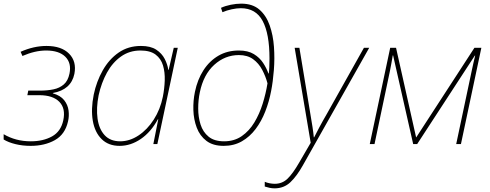

<svg xmlns="http://www.w3.org/2000/svg" viewBox="-30 -790 2689 1053"><path d="M138 10Q94 10 55 0.5Q16 -9 -10 -25V-54Q56 -15 139 -15Q207 -15 255.5 -42Q304 -69 317 -130Q331 -195 295.5 -231.5Q260 -268 185 -268H120L125 -293H190Q230 -293 263.5 -300Q297 -307 320 -327Q343 -347 351 -386Q363 -444 328.5 -478.5Q294 -513 223 -513Q162 -513 93 -483L83 -506Q155 -538 225 -538Q307 -538 349 -495.5Q391 -453 378 -385Q360 -298 260 -280V-278Q302 -266 322 -240.5Q342 -215 346 -184Q350 -153 343 -124Q327 -53 271 -21.5Q215 10 138 10Z M626 10Q565 10 527.5 -27Q490 -64 479 -127.5Q468 -191 484 -271Q499 -343 533.5 -404Q568 -465 620.5 -501.5Q673 -538 743 -538Q796 -538 827 -517.5Q858 -497 873.5 -466.5Q889 -436 893 -407H895L923 -528H945L833 0H811L838 -136H836Q798 -66 742.5 -28Q687 10 626 10ZM629 -15Q681 -15 729.5 -47Q778 -79 813.5 -134.5Q849 -190 863 -259Q872 -304 873.5 -349Q875 -394 864 -431Q853 -468 823.5 -490.5Q794 -513 740 -513Q680 -513 633.5 -480Q587 -447 556.5 -391.5Q526 -336 511 -268Q497 -197 505 -139.5Q513 -82 544 -48.5Q575 -15 629 -15Z M1197 10Q1138 10 1102 -17.5Q1066 -45 1049 -90Q1032 -135 1030.5 -186.5Q1029 -238 1039 -286Q1053 -354 1086 -405Q1119 -456 1168 -484.5Q1217 -513 1280 -513Q1330 -513 1362 -493.5Q1394 -474 1413 -445Q1432 -416 1442 -387H1444Q1446 -400 1447 -421.5Q1448 -443 1448 -469Q1448 -605 1410.5 -675Q1373 -745 1291 -745Q1268 -745 1240.5 -739Q1213 -733 1190 -723L1182 -747Q1206 -758 1236 -764Q1266 -770 1293 -770Q1355 -770 1392.5 -737.5Q1430 -705 1449 -651Q1468 -597 1472.5 -533Q1477 -469 1472 -405.5Q1467 -342 1457 -291Q1446 -233 1425 -179Q1404 -125 1372 -82.5Q1340 -40 1296.5 -15Q1253 10 1197 10ZM1199 -15Q1255 -15 1296 -43.5Q1337 -72 1365 -118.5Q1393 -165 1410.5 -221Q1428 -277 1437 -333Q1427 -371 1408 -407Q1389 -443 1358 -465.5Q1327 -488 1280 -488Q1204 -488 1145 -434.5Q1086 -381 1066 -284Q1057 -242 1057 -195Q1057 -148 1070 -107Q1083 -66 1114 -40.5Q1145 -15 1199 -15Z M1476 243Q1462 243 1448 240Q1434 237 1422 233V207Q1433 212 1448 215Q1463 218 1477 218Q1518 218 1547 190Q1576 162 1610 103L1674 -7L1586 -528H1612L1671 -172Q1679 -126 1684 -93Q1689 -60 1691 -37H1693Q1704 -59 1721.5 -92Q1739 -125 1764 -168L1966 -528H1995L1632 115Q1598 176 1562.5 209.5Q1527 243 1476 243Z M1998 0 2110 -528H2142L2252 -37H2253L2572 -528H2610L2498 0H2472L2558 -406Q2563 -427 2566.5 -445Q2570 -463 2576 -485H2574L2258 0H2236L2126 -486H2124Q2120 -464 2117 -445.5Q2114 -427 2109 -403L2024 0Z"/></svg>

Font: Noto Sans Thin
Style: Italic
Weight: 100
Italic angle: -12°
Designer: Monotype Design Team
Foundry: Monotype Imaging Inc.
Version: Version 2.013; ttfautohint (v1.8.4.7-5d5b)